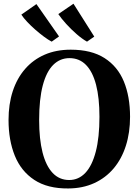

<svg xmlns="http://www.w3.org/2000/svg" viewBox="-20 -1026 763 1057"><path d="M356 11.5Q242 12.5 169 -35.5Q96 -83.5 61.5 -168.8Q27 -254 27 -365.5Q27 -452.5 50.2 -523.8Q73.5 -595 118 -646.2Q162.5 -697.5 225.8 -725Q289 -752.5 369.5 -752.5Q483 -752.5 555.2 -706.5Q627.5 -660.5 661.8 -577.5Q696 -494.5 696 -383Q696 -296 673 -223.8Q650 -151.5 605.8 -99Q561.5 -46.5 498.5 -17.8Q435.5 11 356 11.5ZM361 -35Q412.5 -35 449.8 -74.2Q487 -113.5 507.2 -191Q527.5 -268.5 527.5 -383Q527.5 -487.5 508.8 -559.5Q490 -631.5 453.2 -668.8Q416.5 -706 362.5 -706Q310.5 -706 273 -668.8Q235.5 -631.5 215.5 -555.8Q195.5 -480 195.5 -365.5Q195.5 -260.5 214.2 -186.8Q233 -113 269.8 -74Q306.5 -35 361 -35ZM264 -797Q245 -807 221.5 -824.5Q198 -842 174 -863Q150 -884 129.8 -905.5Q109.5 -927 97.5 -945.5L180.5 -1003.5L305 -825.5L265 -797ZM458.5 -797Q432.5 -811.5 402 -838Q371.5 -864.5 344.5 -894.2Q317.5 -924 301 -948.5L384.5 -1005.5L499 -824.5L459.5 -797Z"/></svg>

Font: Merriweather 72pt
Style: Bold
Weight: 700
Version: Version 2.100